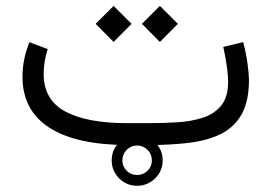

<svg xmlns="http://www.w3.org/2000/svg" viewBox="-20 -485 908 642"><path d="M353.5 51.3Q353.5 16.1 378.4 -9Q403.3 -34.2 438.5 -34.2Q473.6 -34.2 498.8 -9Q523.9 16.1 523.9 51.3Q523.9 86.4 498.8 111.3Q473.6 136.2 438.5 136.2Q403.3 136.2 378.4 111.3Q353.5 86.4 353.5 51.3ZM389.2 51.3Q389.2 71.8 403.6 85.9Q418 100.1 438.5 100.1Q459 100.1 473.4 85.9Q487.8 71.8 487.8 51.3Q487.8 30.8 473.4 16.1Q459 1.5 438.5 1.5Q418 1.5 403.6 16.1Q389.2 30.8 389.2 51.3ZM476.1 0H410.2Q235.4 0 145.3 -57.9Q55.2 -115.7 55.2 -229Q55.2 -259.3 61.3 -288.1Q67.4 -316.9 78.6 -343.8L139.6 -320.8Q126 -280.3 126 -236.3Q126.5 -150.9 198.5 -112.1Q270.5 -73.2 405.3 -73.2H472.7Q522 -73.2 570.1 -75.9Q618.2 -78.6 657.2 -91.1Q696.3 -103.5 719.5 -131.8Q742.7 -160.2 742.7 -211.4Q742.7 -254.9 726.6 -328.1L793 -344.2Q802.7 -309.1 807.6 -272.2Q812.5 -235.4 812.5 -218.8Q812.5 -147 788.3 -103.5Q764.2 -60.1 719.5 -37.6Q674.8 -15.1 613 -7.6Q551.3 0 476.1 0ZM454.6 -405.3 514.6 -465.3 574.7 -405.3 514.6 -344.7ZM299.8 -405.3 359.9 -465.3 419.9 -405.3 359.9 -344.7Z"/></svg>

Font: Vazir Light FD-WOL
Style: Light-FD-WOL
Weight: 300
Designer: Saber Rastikerdar
Foundry: Saber Rastikerdar
Version: Version 30.1.0